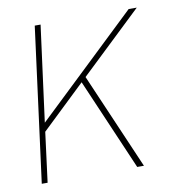

<svg xmlns="http://www.w3.org/2000/svg" viewBox="-66 -589 589 648"><g transform="rotate(-10 229.0 -265.0)"><path d="M95.2 -529.8H115.2L71.8 -201.2L417 -529.8H444.8L233.9 -329.1L376 0H353L217.8 -314L67.9 -170.9L45.9 0H25.9Z"/></g></svg>

Font: Cooper Hewitt
Style: Thin Italic
Weight: 702
Designer: Village Type and Design LLC
Foundry: Cooper Hewitt Smithsonian Design Museum
Version: 1.000